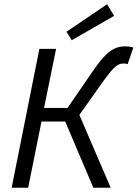

<svg xmlns="http://www.w3.org/2000/svg" viewBox="-20 -887 650 907"><path d="M35 0H113L176 -313H288L421 0H503L355 -344L469 -505C520 -575 537 -587 564 -587C571 -587 577 -586 583 -584L610 -662C601 -666 584 -668 574 -668C519 -668 483 -646 415 -546L299 -377H188L245 -656H166ZM319 -697 519 -812 486 -867 294 -737Z"/></svg>

Font: Source Sans Pro
Style: Italic
Weight: 400
Italic angle: -11°
Designer: Paul D. Hunt
Foundry: Adobe Systems Incorporated
Version: Version 3.006;hotconv 1.0.111;makeotfexe 2.5.65597